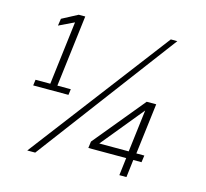

<svg xmlns="http://www.w3.org/2000/svg" viewBox="-103 -828 1013 945"><g transform="rotate(15 404.0 -355.5)"><path d="M446.8 -125H596.7L623 -340.3ZM113.3 0 654.3 -710.9H687.5L153.8 0ZM582.5 0 593.3 -89.8H400.4L404.8 -123.5L619.1 -383.8H667.5L635.7 -125H676.3L671.4 -89.8H629.4L618.7 0ZM58.6 -316.9 62.5 -346.7H137.7L177.2 -669.9L100.1 -632.8L105.5 -668.9L185.1 -710.9H218.3L173.8 -346.7H242.2L238.3 -316.9Z"/></g></svg>

Font: Muli
Style: ExtraLightItalic
Weight: 200
Italic angle: -7°
Designer: Vernon Adams
Foundry: newtypography
Version: Version 2.0; ttfautohint (v1.00rc1.2-2d82) -l 8 -r 50 -G 200